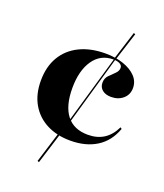

<svg xmlns="http://www.w3.org/2000/svg" viewBox="-134 -655 770 901"><g transform="rotate(20 251.0 -204.0)"><path d="M228.2 -31.5 221.8 -34.7 333.9 -421.8 339.5 -418.5ZM166.9 156.5 158.9 153.2 216.9 -33.9 225 -29.8ZM340.3 -418.5 333.1 -422.6 378.2 -565.3 386.3 -562.1ZM270.2 11.3Q202.4 11.3 151.6 -14.9Q100.8 -41.1 72.6 -89.9Q44.4 -138.7 44.4 -206.5Q44.4 -276.6 74.2 -326.6Q104 -376.6 158.5 -403.2Q212.9 -429.8 287.1 -429.8Q337.9 -429.8 377.4 -416.1Q416.9 -402.4 439.9 -378.2Q462.9 -354 462.9 -321Q462.9 -287.9 439.1 -267.3Q415.3 -246.8 379.8 -246.8Q352.4 -246.8 335.9 -260.1Q319.4 -273.4 319.4 -296Q319.4 -318.5 333.5 -333.1Q347.6 -347.6 361.7 -360.9Q375.8 -374.2 375.8 -390.3Q375.8 -402.4 363.3 -409.3Q350.8 -416.1 330.6 -416.1Q266.9 -416.1 231 -363.7Q195.2 -311.3 195.2 -224.2Q195.2 -135.5 231.5 -89.1Q267.7 -42.7 337.9 -42.7Q383.9 -42.7 416.9 -63.7Q450 -84.7 471 -128.2L478.2 -122.6Q454 -55.6 400.4 -22.2Q346.8 11.3 270.2 11.3Z"/></g></svg>

Font: Playfair 144pt SemiExpanded Black
Style: Regular
Weight: 900
Width: 6
Designer: Claus Eggers Sørensen
Foundry: Claus Eggers Sørensen
Version: Version 2.203